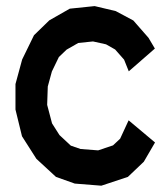

<svg xmlns="http://www.w3.org/2000/svg" viewBox="-20 -587 541 618"><path d="M394 -199.7 479 -128.4 442.9 -66.4 391.6 -17.6 306.2 10.7 220.7 3.9 160.2 -17.6 97.2 -75.7 50.8 -148.4 29.8 -234.4V-316.4L51.3 -395.5L89.4 -473.6L138.7 -521.5L204.6 -559.1L284.7 -567.4L352.5 -551.3L409.2 -521L458 -465.3L478.5 -430.7L394.5 -357.4L379.4 -395L350.6 -427.7L321.3 -444.3L279.3 -453.6L231.9 -448.7L194.3 -427.2L169.4 -403.3L147 -356.9L133.8 -308.6L131.8 -249.5L147.5 -189.9L171.4 -152.3L208 -118.2L239.3 -107.4L295.9 -103L343.8 -119.1L366.7 -140.6Z"/></svg>

Font: Gap Sans
Style: Bold
Weight: 400
Designer: Alexandre Liziard and Etienne Ozeray
Foundry: Interstices.io
Version: Version 1.610